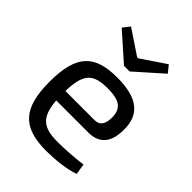

<svg xmlns="http://www.w3.org/2000/svg" viewBox="-211 -838 960 960"><g transform="rotate(45 268.5 -358.0)"><path d="M261 -564H301L444 -691L414 -728L285 -641H277L147 -728L118 -691ZM371 -202C452 -202 488 -253 487 -340C487 -445 425 -499 278 -499C121 -499 54 -436 54 -245C54 -58 119 12 287 12C343 12 430 4 476 -15L467 -72C417 -65 350 -60 298 -60C198 -60 153 -86 144 -202ZM143 -268C146 -391 180 -427 282 -427C369 -427 401 -402 402 -340C402 -304 393 -268 349 -268Z"/></g></svg>

Font: SnT
Style: Regular
Weight: 400
Designer: Natanael Gama
Version: Version 1.001;PS 001.001;hotconv 1.0.70;makeotf.lib2.5.58329